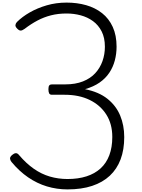

<svg xmlns="http://www.w3.org/2000/svg" viewBox="-20 -1440 1096 1479"><path d="M500 19Q418 19 341.5 -4Q265 -27 196.5 -74Q128 -121 69 -192Q60 -203 57.5 -216.5Q55 -230 73 -246Q88 -259 101.5 -260Q115 -261 128 -244Q182 -181 240.5 -140Q299 -99 364 -80Q429 -61 500 -61Q582 -61 646 -81.5Q710 -102 754.5 -142.5Q799 -183 822 -244Q845 -305 845 -385Q845 -485 799 -557.5Q753 -630 671 -670Q589 -710 478 -710H380Q364 -710 358.5 -721Q353 -732 353 -753Q353 -774 359.5 -782Q366 -790 380 -790H483Q561 -790 619 -813Q677 -836 714 -876.5Q751 -917 769.5 -969.5Q788 -1022 788 -1080Q788 -1149 763 -1198Q738 -1247 696 -1277.5Q654 -1308 601.5 -1322Q549 -1336 493 -1336Q428 -1336 373 -1322Q318 -1308 268 -1281.5Q218 -1255 170 -1218Q152 -1205 140 -1204.5Q128 -1204 114 -1218Q97 -1234 99 -1247.5Q101 -1261 111 -1271Q151 -1311 209.5 -1344.5Q268 -1378 340 -1399Q412 -1420 493 -1420Q574 -1420 644 -1400Q714 -1380 766.5 -1338.5Q819 -1297 848.5 -1232.5Q878 -1168 878 -1080Q878 -1026 864.5 -974.5Q851 -923 822 -879.5Q793 -836 747 -804Q701 -772 635 -753Q741 -732 807.5 -679Q874 -626 905.5 -550.5Q937 -475 937 -384Q937 -287 909 -212.5Q881 -138 826 -86.5Q771 -35 689.5 -8Q608 19 500 19Z"/></svg>

Font: Playwrite BE WAL
Style: Regular
Weight: 400
Designer: Veronika Burian, José Scaglione
Foundry: TypeTogether
Version: Version 1.002